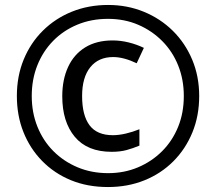

<svg xmlns="http://www.w3.org/2000/svg" viewBox="-20 -744 871 774"><path d="M430 -132Q332 -132 281.5 -192.5Q231 -253 231 -356Q231 -423 254.5 -474Q278 -525 323.5 -553Q369 -581 434 -581Q466 -581 498.5 -573Q531 -565 560 -551L531 -489Q506 -501 482 -507.5Q458 -514 436 -514Q377 -514 344 -473Q311 -432 311 -357Q311 -279 341 -239Q371 -199 435 -199Q459 -199 487 -205.5Q515 -212 542 -223V-157Q516 -146 490 -139Q464 -132 430 -132ZM415 10Q333 10 266 -17.5Q199 -45 150 -95Q101 -145 74.5 -211.5Q48 -278 48 -357Q48 -437 75.5 -504Q103 -571 153 -620.5Q203 -670 270 -697Q337 -724 416 -724Q493 -724 560 -696.5Q627 -669 677 -619.5Q727 -570 755 -503Q783 -436 783 -357Q783 -277 755.5 -210Q728 -143 678.5 -93.5Q629 -44 562 -17Q495 10 415 10ZM416 -46Q481 -46 536.5 -69.5Q592 -93 633.5 -134.5Q675 -176 698 -232.5Q721 -289 721 -357Q721 -423 698.5 -479.5Q676 -536 634.5 -578Q593 -620 537.5 -644Q482 -668 415 -668Q348 -668 291.5 -644.5Q235 -621 194 -579Q153 -537 130.5 -480.5Q108 -424 108 -357Q108 -290 131 -233Q154 -176 195.5 -134.5Q237 -93 293 -69.5Q349 -46 416 -46Z"/></svg>

Font: Noto Sans Hebrew SemiCondensed Medium
Style: Regular
Weight: 500
Width: 4
Designer: Monotype Design Team
Foundry: Monotype Imaging Inc.
Version: Version 2.003